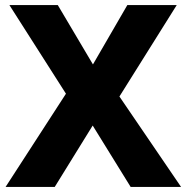

<svg xmlns="http://www.w3.org/2000/svg" viewBox="-20 -734 734 754"><path d="M2 0 239 -366 17 -714H207L345 -481L480 -714H674L449 -355L691 0H493L344 -241L195 0Z"/></svg>

Font: Noto Sans Symbols ExtraBold
Style: Regular
Weight: 800
Version: Version 2.002